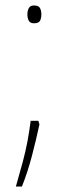

<svg xmlns="http://www.w3.org/2000/svg" viewBox="-20 -552 244 701"><path d="M80 -500Q80 -512 85 -522Q90 -532 104 -532Q121 -532 126 -522.5Q131 -513 131 -500Q131 -485 126 -476Q121 -467 104 -467Q90 -467 85 -476.5Q80 -486 80 -500ZM124 -98Q113 -46 97 15.5Q81 77 60 129H38Q53 77 63.5 37.5Q74 -2 80.5 -37Q87 -72 92 -111H120Z"/></svg>

Font: Noto Sans Lao UI SemCond Thin
Style: Regular
Weight: 100
Width: 4
Designer: Monotype Design Team
Foundry: Monotype Imaging Inc.
Version: Version 2.000; ttfautohint (v1.8.4.7-5d5b)